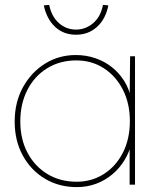

<svg xmlns="http://www.w3.org/2000/svg" viewBox="-20 -755 642 785"><path d="M40 -258Q40 -337 74 -398.5Q108 -460 164.5 -495Q221 -530 290 -530Q332 -530 370 -517Q408 -504 438 -480Q468 -456 488.5 -423Q509 -390 516 -350L510 -353L512 -525H532V0H510V-172L519 -175Q510 -135 489.5 -101Q469 -67 439 -42Q409 -17 372.5 -3.5Q336 10 294 10Q221 10 163.5 -24.5Q106 -59 73 -119.5Q40 -180 40 -258ZM511 -260Q511 -332 482.5 -388Q454 -444 404.5 -476Q355 -508 292 -508Q225 -508 173 -476Q121 -444 92 -387.5Q63 -331 63 -258Q63 -187 92 -131.5Q121 -76 173 -44Q225 -12 294 -12Q355 -12 404.5 -43.5Q454 -75 482.5 -131Q511 -187 511 -260ZM159 -733 181 -735Q191 -687 221 -660.5Q251 -634 291 -634Q330 -634 361 -660.5Q392 -687 401 -735L423 -733Q412 -677 376.5 -645Q341 -613 291 -613Q240 -613 205.5 -645Q171 -677 159 -733Z"/></svg>

Font: Mach Thin
Style: Regular
Weight: 250
Version: Version 1.002